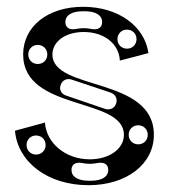

<svg xmlns="http://www.w3.org/2000/svg" viewBox="-20 -532 496 564"><path d="M240 12C352 12 432 -50 432 -136C432 -308 134 -264 134 -372C134 -410 172 -438 226 -438C286 -438 330 -403 332 -354L416 -376C405 -455 328 -512 224 -512C120 -512 48 -454 48 -372C48 -204 344 -248 344 -136C344 -94 300 -64 244 -64C172 -64 116 -112 112 -172L24 -148C32 -56 120 12 240 12ZM190 -33C190 -49 202 -57 222 -53C238 -50 250 -50 266 -53C286 -57 298 -49 298 -33C298 -13 280 -1 246 -1H242C208 -1 190 -13 190 -33ZM172 -467C172 -487 190 -499 224 -499H228C262 -499 280 -487 280 -467C280 -451 268 -443 248 -447C232 -450 220 -450 204 -447C184 -443 172 -451 172 -467ZM86 -78C70 -78 58 -90 58 -106C58 -122 70 -134 86 -134C102 -134 114 -122 114 -106C114 -90 102 -78 86 -78ZM353 -389C337 -389 325 -401 325 -417C325 -433 337 -445 353 -445C369 -445 381 -433 381 -417C381 -401 369 -389 353 -389ZM91 -344C75 -344 63 -356 63 -372C63 -388 75 -400 91 -400C107 -400 119 -388 119 -372C119 -356 107 -344 91 -344ZM386 -108C370 -108 358 -120 358 -136C358 -152 370 -164 386 -164C402 -164 414 -152 414 -136C414 -120 402 -108 386 -108ZM321 -228C317 -214 303 -208 289 -212L175 -251C161 -255 153 -268 158 -282C163 -297 177 -303 191 -298L305 -260C319 -255 326 -242 321 -228Z"/></svg>

Font: Apfel Grotezk Brukt
Style: Regular
Weight: 300
Designer: Luigi Gorlero
Foundry: © 2023, Luigi Gorlero & Collletttivo
Version: Version 2.000;Glyphs 3.2 (3217)